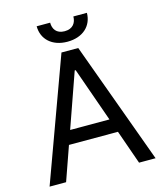

<svg xmlns="http://www.w3.org/2000/svg" viewBox="-131 -1007 943 1104"><g transform="rotate(-15 341.0 -455.0)"><path d="M123.9 0 195.3 -202.8H486.9L558.2 0H656.6L391 -727.3H291.2L25.6 0ZM192.5 -909.8C192.5 -832.4 250.4 -778.1 341.3 -778.1C433.6 -778.1 491.1 -832.4 491.5 -909.8H410.9C410.9 -873.2 391 -840.6 341.3 -840.6C291.2 -840.6 272.7 -873.2 272.7 -909.8ZM224.1 -284.1 338.1 -608H343.8L458.1 -284.1Z"/></g></svg>

Font: GiG Sans Text
Style: Regular
Weight: 400
Designer: Andreas Faust
Version: Version 1.100;FEAKit 1.0